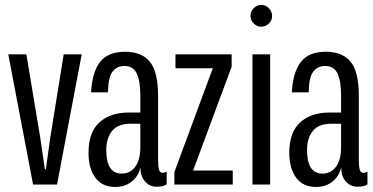

<svg xmlns="http://www.w3.org/2000/svg" viewBox="-20 -741 1498 771"><path d="M112.8 0 13.2 -522.9H85.9L142.1 -185.1L160.2 -61H164.1L181.2 -184.1L235.8 -522.9H308.1L209 0Z M443.4 9.8Q390.6 9.8 363 -27.3Q335.4 -64.5 335.4 -127.9Q335.4 -209.5 378.9 -249.3Q422.4 -289.1 496.6 -289.1H543.5V-356.9Q543.5 -415 529.3 -445.6Q515.1 -476.1 479.5 -476.1Q448.7 -476.1 431.4 -452.6Q414.1 -429.2 413.6 -370.1H345.7Q350.1 -451.2 381.8 -492.2Q413.6 -533.2 482.4 -533.2Q549.3 -533.2 582 -492.7Q614.7 -452.1 614.7 -356.9V-101.1Q614.7 -74.2 618.2 -60.5Q621.6 -46.9 633.8 -46.9Q641.1 -46.9 649.4 -51.8V-1Q638.2 8.8 608.4 8.8Q581.5 8.8 563 -11.7Q544.4 -32.2 544.4 -64V-65.9H543.5Q533.7 -30.3 506.8 -10.3Q480 9.8 443.4 9.8ZM406.7 -138.2Q406.7 -43.9 468.8 -43.9Q502.9 -43.9 523.2 -71.5Q543.5 -99.1 543.5 -149.9V-244.1H503.4Q453.6 -244.1 430.2 -215.3Q406.7 -186.5 406.7 -138.2Z M680.2 0V-49.8L834.5 -466.8H684.6V-522.9H910.2V-473.1L755.4 -56.2H914.6V0Z M993.7 0V-522.9H1064.9V0ZM985.8 -676.8Q985.8 -694.8 998.8 -708Q1011.7 -721.2 1028.8 -721.2Q1046.9 -721.2 1059.8 -708Q1072.8 -694.8 1072.8 -676.8Q1072.8 -659.7 1059.8 -646.7Q1046.9 -633.8 1028.8 -633.8Q1011.7 -633.8 998.8 -646.7Q985.8 -659.7 985.8 -676.8Z M1249.5 9.8Q1196.8 9.8 1169.2 -27.3Q1141.6 -64.5 1141.6 -127.9Q1141.6 -209.5 1185.1 -249.3Q1228.5 -289.1 1302.7 -289.1H1349.6V-356.9Q1349.6 -415 1335.4 -445.6Q1321.3 -476.1 1285.6 -476.1Q1254.9 -476.1 1237.5 -452.6Q1220.2 -429.2 1219.7 -370.1H1151.9Q1156.2 -451.2 1188 -492.2Q1219.7 -533.2 1288.6 -533.2Q1355.5 -533.2 1388.2 -492.7Q1420.9 -452.1 1420.9 -356.9V-101.1Q1420.9 -74.2 1424.3 -60.5Q1427.7 -46.9 1439.9 -46.9Q1447.3 -46.9 1455.6 -51.8V-1Q1444.3 8.8 1414.6 8.8Q1387.7 8.8 1369.1 -11.7Q1350.6 -32.2 1350.6 -64V-65.9H1349.6Q1339.8 -30.3 1313 -10.3Q1286.1 9.8 1249.5 9.8ZM1212.9 -138.2Q1212.9 -43.9 1274.9 -43.9Q1309.1 -43.9 1329.3 -71.5Q1349.6 -99.1 1349.6 -149.9V-244.1H1309.6Q1259.8 -244.1 1236.3 -215.3Q1212.9 -186.5 1212.9 -138.2Z"/></svg>

Font: Lumene Sans Condensed
Style: Regular
Weight: 400
Width: 3
Designer: Deni Anggara
Version: Version 1.003;Glyphs 3.1.2 (3151)